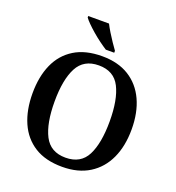

<svg xmlns="http://www.w3.org/2000/svg" viewBox="-163 -1060 1097 1199"><g transform="rotate(20 385.0 -460.5)"><path d="M385 10Q274 10 201 -36Q128 -82 91.5 -165Q55 -248 55 -359Q55 -470 91.5 -552Q128 -634 201.5 -679.5Q275 -725 386 -725Q492 -725 565 -679.5Q638 -634 676 -551.5Q714 -469 714 -358Q714 -247 676 -164.5Q638 -82 564.5 -36Q491 10 385 10ZM385 -51Q486 -51 527 -132Q568 -213 568 -358Q568 -503 527 -583.5Q486 -664 386 -664Q286 -664 244 -583.5Q202 -503 202 -358Q202 -213 243.5 -132Q285 -51 385 -51ZM392 -771Q370 -785 343.5 -804.5Q317 -824 291.5 -846Q266 -868 246 -888Q226 -908 217 -921V-931H355Q366 -909 382.5 -882Q399 -855 416.5 -829Q434 -803 448 -784V-771Z"/></g></svg>

Font: Noto Serif Telugu SemiBold
Style: Regular
Weight: 600
Designer: Jelle Bosma - Monotype Design Team
Foundry: Monotype Imaging Inc.
Version: Version 2.005; ttfautohint (v1.8.4.7-5d5b)